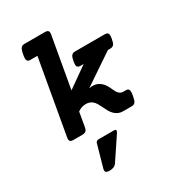

<svg xmlns="http://www.w3.org/2000/svg" viewBox="-214 -758 1030 1142"><g transform="rotate(-30 301.5 -187.5)"><path d="M380.9 -360.8H359.9Q343.3 -360.8 337.6 -369.6Q332 -378.4 336.9 -405.8Q339.4 -419.4 342.5 -428.2Q345.7 -437 350.3 -442.1Q355 -447.3 361.1 -449.2Q367.2 -451.2 375.5 -451.2H577.6Q594.2 -451.2 599.9 -442.1Q605.5 -433.1 600.6 -405.8Q598.1 -392.1 595 -383.3Q591.8 -374.5 587.2 -369.6Q582.5 -364.7 576.4 -362.8Q570.3 -360.8 562 -360.8H547.4L337.4 -219.2Q356 -223.1 373.3 -220.9Q390.6 -218.8 406.2 -209Q421.4 -199.2 430.7 -186.5Q439.9 -173.8 446.5 -160.4Q453.1 -147 458.7 -134.5Q464.4 -122.1 472.7 -113.3Q484.4 -100.1 504.4 -100.1H518.6Q526.9 -100.1 532.2 -98.1Q537.6 -96.2 540.3 -90.6Q543 -85 543 -75.2Q543 -65.4 540 -49.8Q537.1 -34.2 533.9 -24.4Q530.8 -14.6 526.1 -9.3Q521.5 -3.9 515.4 -2Q509.3 0 501 0H443.8Q427.7 0 413.8 -5.4Q399.9 -10.7 387.2 -22.9Q374.5 -35.2 366.2 -50.5Q357.9 -65.9 350.6 -81.3Q343.3 -96.7 335.2 -110.6Q327.1 -124.5 314.9 -134.8Q306.2 -141.6 295.2 -145Q284.2 -148.4 272.5 -148.4Q259.3 -148.4 245.4 -144.3Q231.4 -140.1 219.7 -131.8L216.3 -129.4L199.2 -30.8Q196.3 -14.2 188 -7.1Q179.7 0 163.1 0H102.5Q85.9 0 80.1 -7.1Q74.2 -14.2 77.1 -30.8L167 -540.5H119.6Q111.3 -540.5 106 -542.5Q100.6 -544.4 97.7 -549.8Q94.7 -555.2 94.7 -564.9Q94.7 -574.7 97.7 -590.3Q100.6 -606 104 -615.7Q107.4 -625.5 112.1 -631.1Q116.7 -636.7 122.8 -638.7Q128.9 -640.6 137.2 -640.6H275.9Q292.5 -640.6 298.3 -633.5Q304.2 -626.5 301.3 -609.9L239.7 -261.2ZM246.1 245.1Q238.3 256.3 225.8 261.2Q213.4 266.1 197.8 266.1Q181.2 266.1 173.8 259.8Q166.5 253.4 170.9 237.3L213.9 84.5Q215.8 78.1 221.4 74.7Q227.1 71.3 233.9 71.3H342.3Q350.6 71.3 352.3 77.4Q354 83.5 348.1 92.3Z"/></g></svg>

Font: Courier Prime
Style: Bold Italic
Weight: 700
Monospace: yes
Designer: Alan Dague-Greene
Foundry: Quote-Unquote Apps
Version: Version 1.202